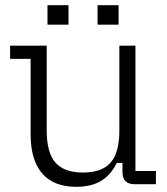

<svg xmlns="http://www.w3.org/2000/svg" viewBox="-20 -710 644 740"><path d="M274 10Q187 10 142.5 -41.5Q98 -93 98 -193V-483H19V-534H160V-207Q160 -122 193.5 -83.5Q227 -45 300 -45Q373 -45 406.5 -83.5Q440 -122 440 -207V-534H502V-51H581V0H499Q452 0 452 -47V-82H430Q407 -35 369 -12.5Q331 10 274 10ZM163 -615V-690H244V-615ZM356 -615V-690H437V-615Z"/></svg>

Font: Mozilla Headline ExtraLight
Style: Regular
Weight: 200
Designer: Studio DRAMA
Foundry: Studio DRAMA
Version: Version 1.000